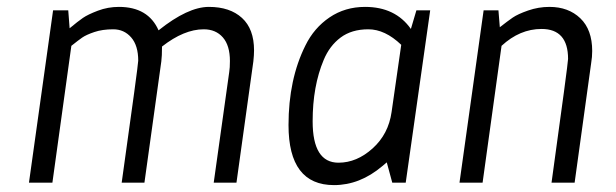

<svg xmlns="http://www.w3.org/2000/svg" viewBox="-20 -530 1787 557"><path d="M325 -510Q410 -510 440 -442Q525 -510 586 -510Q647 -510 682 -478Q717 -446 717 -384Q717 -370 715 -352L666 0H600L645 -321Q647 -333 647 -353Q647 -398 626.5 -421.5Q606 -445 571 -445Q514 -445 450 -395Q450 -367 448 -352L399 0H333Q381 -342 381 -354Q381 -398 360.5 -421.5Q340 -445 308.5 -445Q277 -445 253.5 -437Q230 -429 218.5 -421Q207 -413 187 -397L132 0H64L134 -500H178L182 -448Q206 -468 220.5 -478Q235 -488 264 -499Q293 -510 325 -510Z M949 7Q817 7 817 -167Q817 -300 866 -398Q891 -449 936 -479.5Q981 -510 1039 -510Q1127 -510 1172 -446L1188 -500H1228L1157 0H1118L1102 -59L1089 -48Q1024 7 949 7ZM1144 -400Q1097 -445 1048.5 -445Q1000 -445 968 -421Q936 -397 919 -356Q887 -280 887 -178Q887 -58 962 -58Q1015 -58 1061 -99.5Q1107 -141 1116 -205Z M1574 -510Q1629 -510 1663.5 -477Q1698 -444 1698 -382Q1698 -365 1695 -347L1647 0H1580Q1628 -347 1628 -359Q1628 -446 1551 -446Q1488 -446 1435 -397L1380 0H1313L1383 -500H1426L1430 -451Q1453 -469 1467.5 -479Q1482 -489 1512 -499.5Q1542 -510 1574 -510Z"/></svg>

Font: Gudea
Style: Italic
Weight: 400
Version: Version 1.002